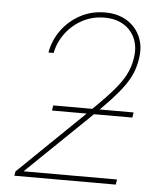

<svg xmlns="http://www.w3.org/2000/svg" viewBox="-53 -784 712 830"><g transform="rotate(5 303.5 -368.5)"><path d="M40 0 43.5 -19 324.7 -291.5Q390.1 -355 428.7 -397.9Q467.3 -440.9 485.6 -475.6Q503.9 -510.3 509.8 -546.9Q518.6 -595.7 503.4 -633.5Q488.3 -671.4 453.6 -693.1Q418.9 -714.8 369.1 -714.8Q317.4 -714.8 273.9 -691.7Q230.5 -668.5 201.4 -629.6Q172.4 -590.8 163.1 -543.5H140.6Q149.9 -597.2 181.9 -641.1Q213.9 -685.1 262.5 -711.2Q311 -737.3 369.1 -737.3Q425.8 -737.3 465.6 -712.4Q505.4 -687.5 523.7 -644.5Q542 -601.6 532.2 -546.4Q527.3 -516.1 516.1 -488.8Q504.9 -461.4 483.9 -431.6Q462.9 -401.9 428.5 -364.7Q394 -327.6 341.8 -277.3L80.6 -24.9L80.1 -22.5H483.9L480 0ZM177.7 -294.9 181.2 -317.4H529.8L526.4 -294.9Z"/></g></svg>

Font: Inter 17pt Thin
Style: Italic
Weight: 250
Italic angle: -9.3988°
Version: Version 4.001;git-66647c0bb